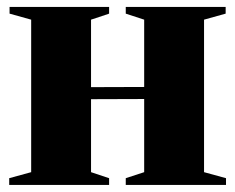

<svg xmlns="http://www.w3.org/2000/svg" viewBox="-20 -522 664 542"><path d="M6 0V-19L68 -36V-466.5L7 -483.5V-502.5H288V-483.5L237 -466.5V-276L387 -276.5V-466.5L335 -483.5V-502.5H617V-483.5L556 -466.5V-36L618 -19V0H335V-19L387 -36V-242.5L237 -242V-36L288 -19V0Z"/></svg>

Font: Merriweather 144pt Black
Style: Regular
Weight: 900
Version: Version 2.100